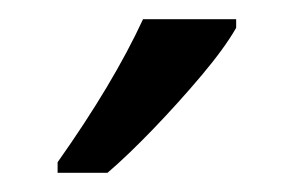

<svg xmlns="http://www.w3.org/2000/svg" viewBox="-20 -786 306 200"><path d="M226 -757Q214 -736 190 -707.5Q166 -679 139.5 -651.5Q113 -624 92 -606H40V-617Q98 -699 129 -766H226Z"/></svg>

Font: Noto Sans Khmer ExtraCondensed
Style: Regular
Weight: 400
Width: 2
Designer: Danh Hong and the Monotype Design Team
Foundry: Monotype Imaging Inc.
Version: Version 2.004; ttfautohint (v1.8.4.7-5d5b)